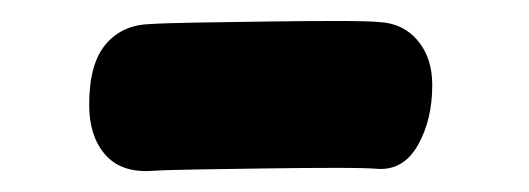

<svg xmlns="http://www.w3.org/2000/svg" viewBox="-20 -413 504 183"><path d="M122 -250Q94 -249 79.5 -266.5Q65 -284 65 -313Q65 -352 80.5 -370.5Q96 -389 122 -390Q137 -391 168.5 -391.5Q200 -392 235.5 -392.5Q271 -393 300.5 -393Q330 -393 341 -392Q364 -391 378 -374.5Q392 -358 392 -332Q392 -299 378.5 -275Q365 -251 341 -252Q330 -253 300.5 -253Q271 -253 235.5 -252.5Q200 -252 168.5 -251.5Q137 -251 122 -250Z"/></svg>

Font: Playpen Sans Arabic
Style: Bold
Weight: 700
Version: Version 2.000